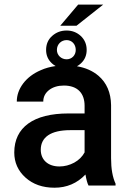

<svg xmlns="http://www.w3.org/2000/svg" viewBox="-20 -831 581 860"><path d="M250 -715.8H322.8L442.4 -810.5H330.1ZM497.6 0V-8.3C484.4 -36.6 477.5 -74.7 477.5 -122.1V-360.4C476.6 -416.5 457.5 -460.4 420.9 -491.7C395 -513.7 362.8 -527.8 324.7 -534.2C331.1 -537.6 336.9 -542 342.8 -547.4C359.9 -563.5 368.2 -583.5 368.2 -607.4C368.2 -632.3 359.4 -653.3 341.8 -669.9C324.2 -686 303.2 -694.3 278.3 -694.3C252.9 -694.3 231.4 -686 213.4 -669.9C195.3 -653.8 186.5 -632.8 186.5 -607.4C186.5 -583 195.3 -563 212.9 -546.9C217.8 -542.5 223.1 -538.6 229 -535.2C205.1 -531.7 183.1 -525.9 162.6 -516.6C129.4 -502.4 103 -482.4 84 -457.5C64.9 -432.1 55.2 -404.8 55.2 -376H173.8C173.8 -397 182.6 -414.1 199.7 -427.7C216.8 -440.9 239.3 -447.8 266.1 -447.8C328.6 -447.8 358.9 -412.1 358.9 -357.4V-322.8H286.1C130.4 -322.8 43.9 -260.7 43.9 -147.9C43.9 -103.5 60.5 -65.9 94.2 -35.6C127.9 -5.4 170.9 9.8 224.1 9.8C278.8 9.8 325.2 -9.8 362.8 -49.3C366.7 -26.4 371.1 -10.3 376.5 0ZM234.9 -607.4C234.9 -632.8 254.4 -651.4 278.3 -651.4C301.8 -651.4 319.3 -632.8 319.3 -607.4C319.3 -583.5 301.8 -565.4 278.3 -565.4C254.4 -565.4 234.9 -583.5 234.9 -607.4ZM246.1 -85.4C195.3 -85.4 162.6 -114.7 162.6 -160.2C162.6 -216.3 207 -248 294.9 -248H358.9V-148.4C348.6 -129.4 333 -113.8 312.5 -102.5C291.5 -91.3 269.5 -85.4 246.1 -85.4Z"/></svg>

Font: Roboto Medium
Style: Regular
Weight: 500
Designer: Google
Version: Version 2.137; 2017